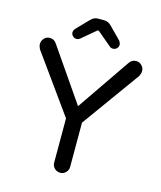

<svg xmlns="http://www.w3.org/2000/svg" viewBox="-126 -977 875 1044"><g transform="rotate(15 312.0 -454.5)"><path d="M210 -749Q197 -749 188 -758.5Q179 -768 180 -779Q180 -785 182.5 -790Q185 -795 188 -799L254 -867Q272 -886 294 -886H331Q353 -886 371 -867L438 -799Q440 -795 442.5 -790Q445 -785 445 -779Q446 -768 437 -758.5Q428 -749 415 -749Q404 -749 396 -756L320 -820Q313 -828 305 -820L229 -756Q221 -749 210 -749ZM313 -23Q294 -23 280.5 -36Q267 -49 267 -68V-317L33 -643Q25 -659 25 -671Q25 -689 37.5 -703Q50 -717 69 -717Q95 -717 109 -694L313 -398L516 -694Q530 -717 556 -717Q574 -717 587.5 -703Q601 -689 600 -671Q600 -659 592 -643L357 -317V-68Q357 -50 344 -36.5Q331 -23 313 -23Z"/></g></svg>

Font: Huninn
Style: Regular
Weight: 400
Designer: justfont
Foundry: justfont
Version: Version 1.003